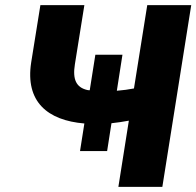

<svg xmlns="http://www.w3.org/2000/svg" viewBox="-20 -731 768 751"><path d="M102 -487C78 -333 166 -260 310 -248L293 -140H399L416 -249C438 -251 461 -255 484 -259L443 0H615L728 -711H556L504 -385C484 -381 461 -378 437 -376L459 -517H353L331 -378C328 -378 325 -378 321 -379C279 -389 263 -419 273 -480L310 -711H138Z"/></svg>

Font: Asimov Pro
Style: UltObl
Weight: 900
Designer: Google
Version: Version 2.000980; 2014